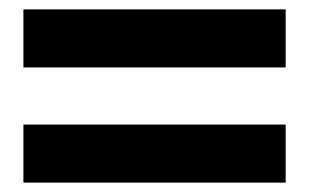

<svg xmlns="http://www.w3.org/2000/svg" viewBox="-20 -559 660 410"><path d="M30 -539H590V-415H30ZM30 -293H590V-169H30Z"/></svg>

Font: Unbounded Medium
Style: Regular
Weight: 500
Designer: Luke Prowse, Jean-Baptiste Morizot, Fátima Lázaro, Florian Runge
Foundry: NaN
Version: Version 1.700